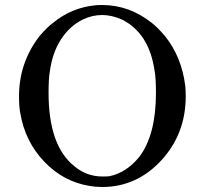

<svg xmlns="http://www.w3.org/2000/svg" viewBox="-20 -725 818 767"><path d="M722 -341Q722 -190 624 -84Q526 22 388 22Q362 22 339 18Q233 1 156.5 -79.5Q80 -160 61 -273Q56 -298 56 -340Q56 -475 138 -581Q169 -617 191 -633Q266 -695 362 -704Q371 -705 388 -705Q497 -705 587 -633Q609 -616 639 -581Q705 -499 720 -383Q722 -365 722 -341ZM467 -647Q426 -665 388 -665Q348 -665 311 -647Q258 -621 223.5 -567.5Q189 -514 179 -439Q174 -411 174 -354Q174 -143 277 -61Q326 -20 389 -20Q411 -20 417 -21Q485 -35 537 -99Q603 -187 603 -354Q603 -411 598 -439Q577 -592 467 -647Z"/></svg>

Font: MathJax_Main
Style: Regular
Weight: 400
Version: Version 1.1